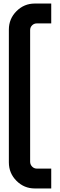

<svg xmlns="http://www.w3.org/2000/svg" viewBox="-20 -892 339 1083"><path d="M150 -722V20Q150 36 161 47.5Q172 59 188 59H269V171H176Q116 171 73 128Q30 85 30 24V-725Q30 -786 73 -829Q116 -872 176 -872H269V-760H188Q172 -760 161 -749Q150 -738 150 -722Z"/></svg>

Font: Promplate
Style: Bold
Weight: 400
Designer: Evgeny Tarasenko
Foundry: Evgeny Tarasenko
Version: Version 1.000